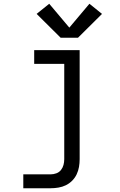

<svg xmlns="http://www.w3.org/2000/svg" viewBox="-20 -787 640 1022"><path d="M104 215V141H250Q265 141 280 135.5Q295 130 304.5 118Q314 106 318 91Q322 76 322 60V-447H162V-520H404V60Q404 81 400.5 101.5Q397 122 388 141Q379 160 364 175Q349 190 330.5 199Q312 208 291 211.5Q270 215 250 215ZM395 -586H303L175 -713L242 -767L349 -640L456 -767L523 -713Z"/></svg>

Font: Iosevka Meiseki Sans
Style: Regular
Weight: 400
Monospace: yes
Designer: Belleve Invis
Foundry: Belleve Invis
Version: Version 11.2.6; ttfautohint (v1.8.4)